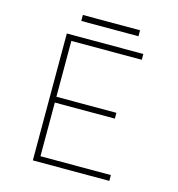

<svg xmlns="http://www.w3.org/2000/svg" viewBox="-118 -920 947 1023"><g transform="rotate(15 355.0 -409.0)"><path d="M578 -668H189.5V-360H520.5V-328H189.5V-32H578V0H156V-700H578ZM213 -817.5H528.5V-784.5H213Z"/></g></svg>

Font: League Mono Thin
Style: Regular
Weight: 100
Width: 6
Designer: Tyler Finck
Foundry: The League of Moveable Type / Tyler Finck
Version: Version 2.300;RELEASE